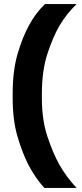

<svg xmlns="http://www.w3.org/2000/svg" viewBox="-20 -770 400 940"><path d="M42 -310Q42 -425 66.5 -507.5Q91 -590 121 -644Q138 -676 157.5 -702Q177 -728 200 -750H355Q331 -727 309.8 -700.5Q288.6 -674 269.8 -642Q238.3 -587 211.6 -505Q185 -423 185 -310V-290Q185 -184 211.7 -103Q238.4 -22 270 35Q288.8 68 310 96.5Q331.3 125 355 150H197Q175 126 155.5 97.5Q136 69 119 37Q90 -20 66 -100.5Q42 -181 42 -290Z"/></svg>

Font: Golos UI VF
Style: Regular
Weight: 400
Designer: A.Korolkova, Vitaly Kuzmin
Foundry: ParaType Ltd
Version: Version 2.000